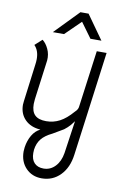

<svg xmlns="http://www.w3.org/2000/svg" viewBox="-105 -770 758 1117"><g transform="rotate(10 274.0 -211.5)"><path d="M468 -500 420 -138 386 116Q376 193 331.5 238.5Q287 284 222 284Q165 284 128.5 246Q92 208 92 148Q92 139 94 123Q100 82 118.5 51Q137 20 166 6Q108 2 74.5 -32Q41 -66 41 -119Q41 -125 43 -141L71 -358Q74 -378 74 -394Q74 -445 46 -473L88 -511Q109 -495 123.5 -464Q138 -433 135 -397L104 -163Q102 -141 102 -134Q102 -90 123.5 -69Q145 -48 190 -48Q233 -48 270 -67.5Q307 -87 345 -131Q356 -141 360.5 -150Q365 -159 366 -174L410 -500ZM356 -77Q336 -49 320.5 -35.5Q305 -22 302 -20L239 17Q197 37 176 63Q155 89 150 127Q149 134 149 147Q149 185 168.5 205.5Q188 226 223 226Q263 226 291.5 196Q320 166 328 116ZM277 -707H325L426 -565H361L296 -654L205 -565H139Z"/></g></svg>

Font: Bellota
Style: Italic
Weight: 400
Italic angle: -7.5°
Designer: Kemie Guaida
Foundry: Kemie Guaida
Version: Version 4.001